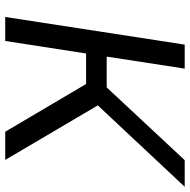

<svg xmlns="http://www.w3.org/2000/svg" viewBox="-16 -712 728 736"><g transform="rotate(90 348.0 -344.0)"><path d="M485 0 302 -310H185L137 0H45L151 -688H243L197 -389H315L594 -688H696L384 -355L593 0Z"/></g></svg>

Font: Azeri Sans
Style: Italic
Weight: 400
Designer: Hector Gatti & Omnibus-Type (original fonts) / Cristiano Sobral (main changes and remastering)
Foundry: Omnibus-Type
Version: Version 0.07;August 21, 2020;FontCreator 13.0.0.2681 64-bit;